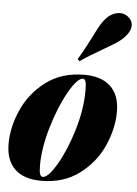

<svg xmlns="http://www.w3.org/2000/svg" viewBox="-59 -901 685 961"><g transform="rotate(5 284.0 -420.5)"><path d="M5.9 0ZM354 -533.2Q440.9 -533.2 486.6 -489.3Q532.2 -445.3 532.2 -362.8Q532.2 -278.3 493.2 -190.9Q454.1 -103.5 375.2 -44.7Q296.4 14.2 184.1 14.2Q97.2 14.2 51.5 -29.8Q5.9 -73.7 5.9 -155.8Q5.9 -240.7 44.9 -328.1Q84 -415.5 162.6 -474.4Q241.2 -533.2 354 -533.2ZM171.9 -62Q171.9 -31.2 176.5 -18.6Q181.2 -5.9 190.9 -5.9Q217.8 -5.9 260.3 -78.1Q302.7 -150.4 334.5 -255.6Q366.2 -360.8 366.2 -455.1Q366.2 -489.7 361.6 -501.5Q356.9 -513.2 349.1 -513.2Q320.8 -513.2 278.1 -438Q235.4 -362.8 203.6 -256.3Q171.9 -149.9 171.9 -62ZM378.4 -727.1Q397.5 -766.6 410.6 -788.6Q423.8 -810.5 441.4 -828.1Q454.1 -840.8 471.2 -848.6Q488.3 -856.4 505.4 -856.4Q532.2 -856.4 551.8 -836.9Q568.4 -820.3 568.4 -799.3Q568.4 -769.5 535.6 -735.8Q520 -720.2 499.5 -706.8Q479 -693.4 441.4 -671.9Q365.7 -628.4 323.7 -599.1L313.5 -608.9Q338.9 -648.9 378.4 -727.1Z"/></g></svg>

Font: TypoPRO Playfair Display
Style: Italic
Weight: 900
Italic angle: -14°
Designer: Claus Eggers Sørensen
Foundry: Claus Eggers Sørensen
Version: Version 1.004;PS 001.004;hotconv 1.0.70;makeotf.lib2.5.58329